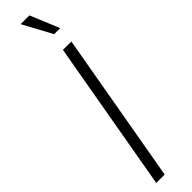

<svg xmlns="http://www.w3.org/2000/svg" viewBox="-326 -890 854 854"><g transform="rotate(-45 101.0 -463.0)"><path d="M70 0H17L142 -712H195ZM202 -789H164L90 -926H145Z"/></g></svg>

Font: Creato Display Light
Style: Italic
Weight: 300
Italic angle: -10°
Version: Version 1.000